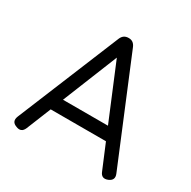

<svg xmlns="http://www.w3.org/2000/svg" viewBox="-150 -809 947 954"><g transform="rotate(30 323.0 -332.5)"><path d="M108 -23Q94 10 61 -4Q27 -16 41 -51L282 -637Q294 -665 323 -665H325Q352 -665 364 -637L607 -51Q621 -18 588 -4Q554 10 541 -23L482 -164H165ZM321 -551 194 -236H452Z"/></g></svg>

Font: Jura SemiBold
Style: Regular
Weight: 600
Designer: Daniel Johnson, Alexei Vanyashin
Foundry: Daniel Johnson
Version: Version 5.103